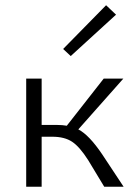

<svg xmlns="http://www.w3.org/2000/svg" viewBox="-20 -713 516 733"><path d="M423 -657 250 -499 221 -526 385 -693ZM370 -124 452 0H378L317 -101Q284 -153 255 -172Q226 -191 180 -191H139V0H80V-413H139V-236H198Q218 -236 235 -233L376 -413H451L279 -219Q320 -198 370 -124Z"/></svg>

Font: EauTestInfant Semilight
Style: Italic
Weight: 300
Italic angle: -12°
Designer: Christian Thalmann (Catharsis Fonts)
Version: Version 0.001;PS 000.001;hotconv 1.0.88;makeotf.lib2.5.64775